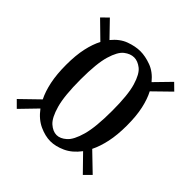

<svg xmlns="http://www.w3.org/2000/svg" viewBox="-133 -610 700 700"><g transform="rotate(45 217.0 -260.0)"><path d="M46 -22.5 20.5 -48 88.5 -114Q75 -141 67.2 -178Q59.5 -215 59.5 -263.5Q59.5 -312.5 67.5 -348.8Q75.5 -385 89 -410.5L25 -473L50.5 -498L107.5 -439Q131.5 -468.5 161 -479.2Q190.5 -490 216 -490Q241.5 -490 271 -479.2Q300.5 -468.5 324.5 -439L382 -498L407.5 -473L343.5 -410.5Q357 -385 365 -348.8Q373 -312.5 373 -263.5Q373 -215 365 -178Q357 -141 343.5 -114L412 -48L386.5 -22.5L326 -84.5Q302 -52.5 272.2 -39Q242.5 -25.5 216 -25.5Q189.5 -25.5 159.8 -39Q130 -52.5 106 -84.5ZM216 -57.5Q234.5 -57.5 253.2 -74Q272 -90.5 284.5 -135Q297 -179.5 297 -263.5Q297 -345.5 284.5 -387.2Q272 -429 253.2 -443.5Q234.5 -458 216 -458Q197 -458 178.2 -443.5Q159.5 -429 147 -387.2Q134.5 -345.5 134.5 -263.5Q134.5 -179.5 147 -135Q159.5 -90.5 178.2 -74Q197 -57.5 216 -57.5Z"/></g></svg>

Font: Imbue 10pt Medium
Style: Regular
Weight: 500
Designer: Tyler Finck
Foundry: Etcetera Type Company
Version: Version 1.102; ttfautohint (v1.8.3)